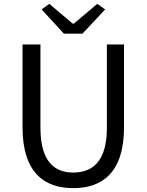

<svg xmlns="http://www.w3.org/2000/svg" viewBox="-20 -964 761 997"><path d="M360 13C510 13 624 -67 624 -303V-733H535V-300C535 -123 458 -68 360 -68C265 -68 190 -123 190 -300V-733H97V-303C97 -67 211 13 360 13ZM312 -789H408L526 -915L485 -944L363 -841H358L236 -944L196 -915Z"/></svg>

Font: Source Han Sans KR Regular
Style: Regular
Weight: 400
Designer: Ryoko NISHIZUKA (kana & ideographs); Paul D. Hunt (Latin, Greek & Cyrillic); Wenlong ZHANG (bopomofo); Sandoll Communica
Foundry: Adobe Systems Incorporated
Version: Version 1.004;PS 1.004;hotconv 1.0.82;makeotf.lib2.5.63406